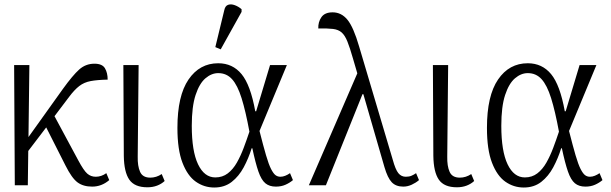

<svg xmlns="http://www.w3.org/2000/svg" viewBox="-20 -826 2723 856"><path d="M46 0 43 -536H111L107 -215L260 -429Q304 -490 333 -516Q362 -542 401 -542Q436 -542 448 -521.5Q460 -501 460 -471Q413 -470 384 -464.5Q355 -459 333.5 -442.5Q312 -426 288 -394L223 -308L329 -111Q353 -66 369 -52Q385 -38 407 -38Q432 -38 454 -54L467 -23Q433 6 391 6Q351 6 325.5 -13Q300 -32 272 -88L186 -258L106 -153L104 0Z M637 9Q580 9 556.5 -25Q533 -59 532 -131L530 -536H598L594 -128Q593 -86 604.5 -60Q616 -34 650 -34Q677 -34 701 -50L714 -19Q700 -6 680.5 1.5Q661 9 637 9Z M935 10Q890 10 853 -16Q816 -42 793.5 -100.5Q771 -159 771 -256Q771 -399 820.5 -471.5Q870 -544 953 -544Q1017 -544 1057 -495.5Q1097 -447 1118 -330H1122L1184 -536H1259L1137 -242Q1154 -175 1166 -134Q1178 -93 1188.5 -72.5Q1199 -52 1208.5 -45Q1218 -38 1230 -38Q1241 -38 1252 -42.5Q1263 -47 1273 -54L1286 -23Q1272 -11 1253 -2.5Q1234 6 1210 6Q1181 6 1163 -9Q1145 -24 1132 -61.5Q1119 -99 1105 -165H1102Q1088 -120 1066.5 -80Q1045 -40 1013 -15Q981 10 935 10ZM940 -35Q972 -35 995.5 -53Q1019 -71 1036 -101Q1053 -131 1066.5 -167Q1080 -203 1092 -239Q1075 -331 1057 -388.5Q1039 -446 1014.5 -473Q990 -500 953 -500Q923 -500 896 -477Q869 -454 852 -402.5Q835 -351 835 -265Q835 -152 863 -93.5Q891 -35 940 -35ZM964 -606 940 -616 980 -781Q984 -800 997 -804.5Q1010 -809 1026.5 -803Q1043 -797 1057 -785V-773Z M1357 0 1573 -499 1554 -564Q1540 -613 1529 -640.5Q1518 -668 1503.5 -681Q1489 -694 1464.5 -697Q1440 -700 1399 -699Q1398 -728 1413 -749.5Q1428 -771 1463 -771Q1502 -771 1529 -738Q1556 -705 1581 -619L1731 -114Q1743 -70 1756 -54Q1769 -38 1789 -38Q1804 -38 1814.5 -42.5Q1825 -47 1835 -54L1848 -23Q1834 -11 1815.5 -2.5Q1797 6 1778 6Q1745 6 1726.5 -13.5Q1708 -33 1694 -81L1600 -406H1596L1433 0Z M2017 9Q1960 9 1936.5 -25Q1913 -59 1912 -131L1910 -536H1978L1974 -128Q1973 -86 1984.5 -60Q1996 -34 2030 -34Q2057 -34 2081 -50L2094 -19Q2080 -6 2060.5 1.5Q2041 9 2017 9Z M2315 10Q2270 10 2233 -16Q2196 -42 2173.5 -100.5Q2151 -159 2151 -256Q2151 -399 2200.5 -471.5Q2250 -544 2333 -544Q2397 -544 2437 -495.5Q2477 -447 2498 -330H2502L2564 -536H2639L2517 -242Q2534 -175 2546 -134Q2558 -93 2568.5 -72.5Q2579 -52 2588.5 -45Q2598 -38 2610 -38Q2621 -38 2632 -42.5Q2643 -47 2653 -54L2666 -23Q2652 -11 2633 -2.5Q2614 6 2590 6Q2561 6 2543 -9Q2525 -24 2512 -61.5Q2499 -99 2485 -165H2482Q2468 -120 2446.5 -80Q2425 -40 2393 -15Q2361 10 2315 10ZM2320 -35Q2352 -35 2375.5 -53Q2399 -71 2416 -101Q2433 -131 2446.5 -167Q2460 -203 2472 -239Q2455 -331 2437 -388.5Q2419 -446 2394.5 -473Q2370 -500 2333 -500Q2303 -500 2276 -477Q2249 -454 2232 -402.5Q2215 -351 2215 -265Q2215 -152 2243 -93.5Q2271 -35 2320 -35Z"/></svg>

Font: Noto Serif SemiCondensed Light
Style: Regular
Weight: 300
Width: 4
Designer: Monotype Design Team
Foundry: Monotype Imaging Inc.
Version: Version 2.013